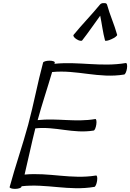

<svg xmlns="http://www.w3.org/2000/svg" viewBox="-20 -1202 837 1234"><path d="M508 -942C549 -994 585 -1048 624 -1101C635 -1048 641 -994 655 -942C656 -937 675 -940 696 -950C717 -959 734 -972 733 -978C715 -1044 686 -1106 668 -1172C666 -1180 658 -1183 648 -1182C639 -1183 628 -1180 622 -1172C568 -1106 507 -1044 453 -978C448 -972 457 -959 472 -950C487 -940 503 -937 508 -942ZM257 -800C221 -667 197 -533 161 -400C125 -267 78 -133 42 0C40 6 56 12 76 12C97 12 115 6 117 0L119 -5C279 -23 424 27 587 -1C593 -2 601 -19 604 -40C607 -60 604 -76 597 -74C438 -48 295 -95 138 -80C162 -179 182 -278 207 -377C337 -391 450 -341 582 -363C589 -364 596 -382 599 -402C602 -422 599 -438 593 -437C465 -415 348 -444 222 -430C250 -533 285 -636 315 -739C474 -755 616 -696 778 -723C785 -724 793 -742 796 -762C799 -782 796 -798 789 -797C631 -770 486 -808 330 -792C330 -794 331 -797 332 -800C334 -806 319 -812 298 -812C277 -812 259 -806 257 -800Z"/></svg>

Font: Nupuram Light Oblique
Style: Regular
Weight: 300
Designer: Santhosh Thottingal (santhosh.thottingal@gmail.com)
Foundry: SMC
Version: Version 1.000